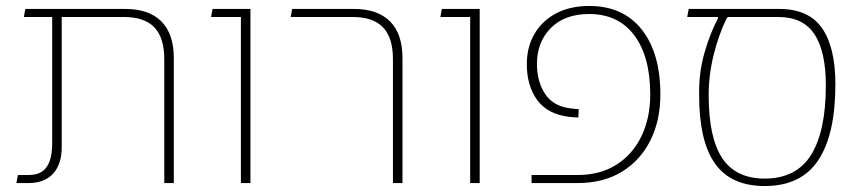

<svg xmlns="http://www.w3.org/2000/svg" viewBox="-20 -614 2882 644"><path d="M531 0V-416Q531 -487 498 -522Q465 -557 395 -557H155V-584H400Q480 -584 521.5 -542Q563 -500 563 -419V0ZM35 0 40 -27H76Q104 -27 121 -38.5Q138 -50 146.5 -73.5Q155 -97 155 -134V-572H187V-120Q187 -63 158 -31.5Q129 0 76 0ZM60 -557 65 -584H160V-557Z M788 0V-584H820V0ZM688 -557 693 -584H808V-557Z M1298 0V-416Q1298 -487 1265 -522Q1232 -557 1162 -557H955L960 -584H1167Q1247 -584 1288.5 -542Q1330 -500 1330 -419V0Z M1557 0V-584H1589V0ZM1457 -557 1462 -584H1577V-557Z M1763 0V-27H1917Q1993 -27 2047.5 -61.5Q2102 -96 2131.5 -157Q2161 -218 2161 -297Q2161 -424 2107.5 -495.5Q2054 -567 1956 -567Q1874 -567 1827.5 -520Q1781 -473 1781 -399Q1781 -340 1809 -298Q1837 -256 1898 -250Q1906 -249 1911.5 -248.5Q1917 -248 1921 -248L1920 -220Q1915 -220 1908 -220.5Q1901 -221 1889 -222Q1816 -231 1781.5 -279Q1747 -327 1747 -399Q1747 -456 1772.5 -500Q1798 -544 1845 -569Q1892 -594 1956 -594Q2070 -594 2132.5 -515Q2195 -436 2195 -297Q2195 -210 2161.5 -143Q2128 -76 2066 -38Q2004 0 1917 0Z M2545 10Q2432 10 2378.5 -65Q2325 -140 2325 -295V-308Q2325 -375 2343.5 -439Q2362 -503 2388 -552V-562L2434 -572L2417 -552Q2391 -499 2374 -431Q2357 -363 2357 -295Q2357 -152 2402.5 -83.5Q2448 -15 2545 -15Q2651 -15 2700.5 -94.5Q2750 -174 2750 -328Q2750 -441 2712 -499Q2674 -557 2590 -557H2285L2290 -584H2594Q2692 -584 2737 -520Q2782 -456 2782 -331Q2782 -163 2724.5 -76.5Q2667 10 2545 10Z"/></svg>

Font: Noto Sans Hebrew Light
Style: Regular
Weight: 100
Version: Version 3.000